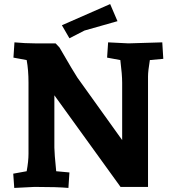

<svg xmlns="http://www.w3.org/2000/svg" viewBox="-20 -918 842 943"><path d="M777 -710 782 -629 716 -623Q707 -569 707 -542V0H572L247 -450V-193Q247 -167 256 -77L321 -71L316 5Q263 0 150 0L50 5L45 -65L111 -77Q120 -126 120 -163V-512Q120 -574 111 -623L46 -635L51 -710Q104 -705 151 -705H253L272 -685Q345 -559 360 -537L580 -230V-512Q580 -551 571 -623L506 -635L511 -710L611 -705ZM521 -898 557 -814Q414 -774 395 -768L321 -730L284 -794Z"/></svg>

Font: Andada
Style: Bold
Weight: 700
Designer: Carolina Giovagnoli
Foundry: Carolina Giovagnoli
Version: Version 1.003